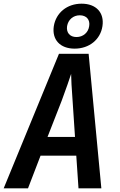

<svg xmlns="http://www.w3.org/2000/svg" viewBox="-29 -1022 649 1042"><path d="M376 -758C455 -758 516 -807 527 -880C538 -953 493 -1002 414 -1002C335 -1002 275 -953 263 -880C252 -807 297 -758 376 -758ZM386 -821C350 -821 330 -845 335 -880C341 -915 368 -939 404 -939C440 -939 461 -915 455 -880C450 -845 422 -821 386 -821ZM-9 0H123L191 -177H385L397 0H521L452 -730H291ZM229 -279 306 -476C330 -540 349 -597 357 -621C357 -597 360 -540 365 -475L378 -279Z"/></svg>

Font: JetBrains Mono
Style: Bold Italic
Weight: 558
Italic angle: -9°
Monospace: yes
Designer: Philipp Nurullin, Konstantin Bulenkov
Foundry: JetBrains
Version: Version 2.305